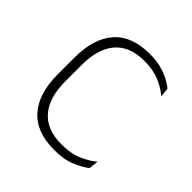

<svg xmlns="http://www.w3.org/2000/svg" viewBox="-145 -602 717 717"><g transform="rotate(45 214.0 -243.0)"><path d="M245 10Q150 10 102.5 -44.2Q55 -98.5 55 -199.5V-288Q55 -388.5 102.5 -442.5Q150 -496.5 245 -496.5Q278.5 -496.5 304.8 -489.5Q331 -482.5 350.5 -472.2Q370 -462 382.5 -451.5L386.5 -414.5Q363.5 -434.5 330 -449Q296.5 -463.5 248.5 -463.5Q171.5 -463.5 132.5 -418.2Q93.5 -373 93.5 -287.5V-200.5Q93.5 -115.5 132.5 -69.8Q171.5 -24 249.5 -24Q299 -24 333 -38.8Q367 -53.5 391 -73.5L386.5 -35.5Q366 -19.5 331.5 -4.8Q297 10 245 10Z"/></g></svg>

Font: Anek Bangla
Style: Extra-light
Weight: 200
Designer: Sulekha Rajkumar (Bangla), Yesha Goshar (Latin)
Foundry: Ek Type
Version: Version 1.002;March 21, 2022;FontCreator 13.0.0.2683 64-bit